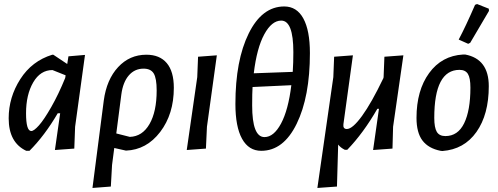

<svg xmlns="http://www.w3.org/2000/svg" viewBox="-20 -739 2468 951"><path d="M110 8Q23 -33 23 -153Q23 -257 80.5 -347Q138 -437 239 -468H244L313 -422L319 -460L401 -467L352 -111L348 -3L252 4L278 -178H266Q201 -67 126 8ZM109 -178Q109 -90 135 -90Q148 -90 173 -118Q198 -146 234 -209Q270 -272 303 -353L305 -366L240 -392Q180 -392 144.5 -331Q109 -270 109 -178Z M438 192 494 -241Q508 -345 565 -406.5Q622 -468 705 -468Q771 -468 806 -426.5Q841 -385 841 -304Q841 -174 773.5 -85.5Q706 3 604 7L546 -6L535 78L529 185ZM581 -271 556 -78 623 -61Q685 -63 720.5 -124.5Q756 -186 756 -291Q756 -351 741.5 -375Q727 -399 691 -399Q647 -399 618 -365.5Q589 -332 581 -271Z M1054 -465 1005 -111 1000 -3 905 4 957 -357 961 -458Z M1274 8Q1212 8 1179 -51.5Q1146 -111 1146 -224Q1146 -440 1212 -573.5Q1278 -707 1388 -707Q1450 -707 1482.5 -647.5Q1515 -588 1515 -476Q1515 -260 1449.5 -126Q1384 8 1274 8ZM1373 -637Q1326 -637 1289 -569Q1252 -501 1237 -376L1430 -383Q1433 -429 1433 -481Q1433 -637 1373 -637ZM1290 -60Q1336 -60 1372 -127Q1408 -194 1423 -317L1231 -308Q1229 -280 1229 -217Q1229 -60 1290 -60Z M1681 -124Q1678 -100 1698 -100Q1726 -100 1773 -164.5Q1820 -229 1879 -352L1880 -357L1884 -458L1978 -465L1927 -111L1924 -3L1828 4L1857 -200H1849Q1780 -80 1700 3H1688Q1666 -8 1655 -23L1649 185L1552 192L1631 -357L1635 -458L1728 -465Z M2333 -715 2343 -719 2401 -696 2402 -685Q2374 -637 2309 -527L2299 -522L2252 -543Q2287 -609 2333 -715ZM2274 -469H2284Q2401 -447 2401 -312Q2401 -172 2340 -85.5Q2279 1 2171 9L2162 8Q2102 -4 2072.5 -43Q2043 -82 2043 -155Q2043 -291 2105.5 -377Q2168 -463 2274 -469ZM2256 -393Q2131 -393 2131 -155Q2131 -107 2143.5 -86Q2156 -65 2186 -65Q2248 -65 2279 -128.5Q2310 -192 2310 -305Q2310 -353 2297.5 -373Q2285 -393 2256 -393Z"/></svg>

Font: Alegreya Sans SC Medium
Style: Italic
Weight: 500
Italic angle: -7°
Designer: Juan Pablo del Peral
Foundry: Huerta Tipografica
Version: Version 2.007